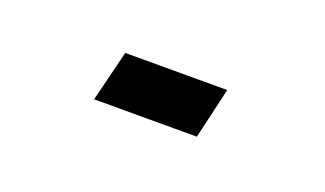

<svg xmlns="http://www.w3.org/2000/svg" viewBox="-27 -138 366 216"><g transform="rotate(20 156.5 -30.5)"><path d="M85 0 100.1 -61H222.2L208 0Z"/></g></svg>

Font: Harmattan SemiBold
Style: Regular
Weight: 600
Designer: George W. Nuss III and SIL International
Foundry: SIL International
Version: Version 4.000